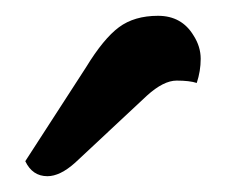

<svg xmlns="http://www.w3.org/2000/svg" viewBox="-20 -791 286 243"><path d="M229 -686Q220 -689 203.5 -689Q187 -689 166 -670L75 -585Q56 -568 40 -568Q21 -568 12 -587L89 -706Q111 -742 130.5 -756.5Q150 -771 180 -771Q210 -771 225 -746Q234 -732 234 -716.5Q234 -701 229 -686Z"/></svg>

Font: Laila Medium
Style: Regular
Weight: 500
Designer: Hitesh Malaviya
Foundry: Indian Type Foundry
Version: Version 1.302;PS 1.0;hotconv 1.0.78;makeotf.lib2.5.61930; tt